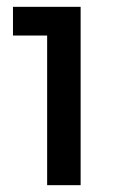

<svg xmlns="http://www.w3.org/2000/svg" viewBox="-20 -766 351 562"><path d="M118 -224H216V-746H18V-662H118Z"/></svg>

Font: Mluvka SemiBold
Style: Regular
Weight: 600
Designer: Modified by Jiří Krblich, Original typeface by Gumpita Rahayu
Foundry: Gumpita Rahayu & Jiří Krblich
Version: Version 2.000;Glyphs 3.1.1 (3134)